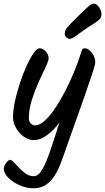

<svg xmlns="http://www.w3.org/2000/svg" viewBox="-39 -772 568 1037"><path d="M223.6 -457.4Q223.6 -442.9 207.3 -409.6Q191 -376.2 170.2 -330.1Q149.4 -284.1 133.1 -232.7Q116.8 -181.4 116.8 -132Q116.8 -116 127.1 -105.4Q137.4 -94.8 151.1 -94.8Q174.3 -94.8 201.5 -119Q228.7 -143.2 256.8 -184.5Q284.9 -225.8 311.3 -276.5Q337.7 -327.2 360 -380.9Q382.3 -434.6 397.3 -482.8Q401.7 -498.1 405.4 -504.6Q409.2 -511.1 419.5 -511.1Q431.4 -511.1 444.2 -500.5Q457.1 -489.8 466.2 -472.7Q475.3 -455.5 475.3 -434.6Q475.3 -424.5 462.3 -383.6Q449.2 -342.7 425.4 -274.3Q401.5 -206 368.9 -114.4Q336.3 -22.9 296.9 88.8Q280.2 136.9 258.9 172.1Q237.7 207.3 209.1 226.1Q180.6 244.9 142.2 244.9Q104.6 244.9 67.5 228.7Q30.4 212.5 5.9 188.1Q-18.6 163.7 -18.6 139.1Q-18.6 129 -12.5 118.1Q-6.4 107.3 1.7 99.3Q9.8 91.3 15.3 91.3Q24.4 91.3 36.6 104.7Q48.9 118 64.9 135.4Q80.9 152.8 100.4 166.1Q119.8 179.5 143.3 179.5Q168.9 179.5 189.8 142.4Q210.7 105.4 232.3 42.3Q253.9 -20.8 278.6 -99.7Q303.3 -178.5 336.5 -263.2L360.4 -270.6Q343.3 -214.3 318.1 -167.7Q292.9 -121 263.1 -86.8Q233.3 -52.6 202.7 -33.9Q172.1 -15.3 143.9 -15.3Q123 -15.3 102.9 -25.8Q82.7 -36.3 66.8 -54.2Q50.8 -72 41.1 -93.8Q31.3 -115.5 31.3 -138.6Q31.3 -176.9 41.8 -225.5Q52.3 -274.2 68.8 -323.9Q85.3 -373.6 104.6 -416.1Q123.9 -458.7 142.4 -484.9Q161 -511.1 174.7 -511.1Q186.6 -511.1 197.6 -503.5Q208.7 -495.8 216.2 -483.7Q223.6 -471.5 223.6 -457.4ZM372.9 -674.6Q397.3 -697.6 414.5 -714.8Q431.8 -732 444.4 -742Q456.9 -752 466.6 -752Q478.1 -752 487.7 -742.9Q497.3 -733.8 503.3 -720.5Q509.2 -707.1 509.2 -694.7Q509.2 -679.8 499.8 -669Q490.3 -658.3 469.5 -645.6Q448.6 -633 414.9 -609.9Q381.4 -585.8 365.6 -574.1Q349.7 -562.5 336.7 -562.5Q326.5 -562.5 318.6 -571Q310.7 -579.4 310.7 -590.9Q310.7 -607.7 325.1 -624.9Q339.5 -642.1 372.9 -674.6Z"/></svg>

Font: Kalam Variable Light
Style: Regular
Weight: 300
Designer: Lipi Raval, Jonny Pinhorn
Foundry: Indian Type Foundry
Version: Version 3.000